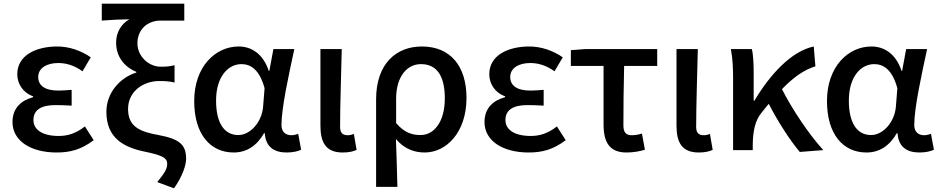

<svg xmlns="http://www.w3.org/2000/svg" viewBox="-20 -817 5115 1045"><path d="M288 13C363 13 422 -3 490 -54L442 -129C393 -90 347 -77 300 -77C212 -77 162 -110 162 -164C162 -217 202 -245 281 -245C309 -245 338 -244 370 -242V-328C343 -326 320 -324 298 -324C222 -324 188 -353 188 -398C188 -447 235 -474 297 -474C345 -474 389 -458 429 -429L474 -505C422 -541 358 -564 292 -564C176 -564 74 -516 74 -413C74 -363 103 -313 160 -293V-288C97 -271 48 -230 48 -153C48 -48 151 13 288 13Z M927 208C973 143 993 82 993 47C993 -31 955 -61 843 -82C743 -100 677 -126 677 -224C677 -319 759 -376 847 -376C876 -376 899 -375 930 -368V-462C900 -455 884 -454 854 -454C790 -454 728 -510 728 -581C728 -659 785 -705 854 -705H983V-797H534V-705C600 -710 629 -711 684 -712C638 -686 612 -639 612 -585C612 -509 656 -453 722 -426V-422C634 -395 559 -313 559 -208C559 -65 655 -14 771 9C866 29 890 43 890 75C890 105 873 127 836 174Z M1252 13C1321 13 1377 -22 1417 -92H1421C1426 -18 1471 13 1540 13C1576 13 1602 6 1619 -2L1603 -89C1591 -84 1578 -81 1566 -81C1535 -81 1512 -99 1512 -136C1512 -231 1552 -411 1582 -550H1468L1446 -431H1443C1411 -527 1346 -564 1279 -564C1152 -564 1037 -454 1037 -267C1037 -87 1124 13 1252 13ZM1277 -82C1201 -82 1156 -147 1156 -269C1156 -403 1224 -468 1294 -468C1343 -468 1392 -440 1420 -337L1412 -236C1405 -152 1342 -82 1277 -82Z M1845 13C1881 13 1902 7 1921 -1L1906 -88C1894 -83 1882 -81 1872 -81C1846 -81 1831 -93 1831 -126C1831 -246 1837 -407 1840 -550H1724V-133C1724 -41 1754 13 1845 13Z M2027 200H2143C2141 108 2138 35 2135 -60C2182 -5 2237 13 2292 13C2408 13 2519 -95 2519 -284C2519 -458 2431 -564 2276 -564C2137 -564 2027 -471 2027 -276ZM2269 -82C2226 -82 2182 -93 2136 -147V-279C2136 -403 2197 -468 2271 -468C2362 -468 2401 -397 2401 -282C2401 -153 2342 -82 2269 -82Z M2857 13C2932 13 2991 -3 3059 -54L3011 -129C2962 -90 2916 -77 2869 -77C2781 -77 2731 -110 2731 -164C2731 -217 2771 -245 2850 -245C2878 -245 2907 -244 2939 -242V-328C2912 -326 2889 -324 2867 -324C2791 -324 2757 -353 2757 -398C2757 -447 2804 -474 2866 -474C2914 -474 2958 -458 2998 -429L3043 -505C2991 -541 2927 -564 2861 -564C2745 -564 2643 -516 2643 -413C2643 -363 2672 -313 2729 -293V-288C2666 -271 2617 -230 2617 -153C2617 -48 2720 13 2857 13Z M3390 13C3429 13 3464 6 3490 -2L3474 -90C3454 -84 3436 -81 3418 -81C3389 -81 3373 -95 3373 -134C3373 -230 3374 -343 3377 -458H3557V-550H3167L3087 -544V-458H3265V-140C3265 -43 3297 13 3390 13Z M3783 13C3819 13 3840 7 3859 -1L3844 -88C3832 -83 3820 -81 3810 -81C3784 -81 3769 -93 3769 -126C3769 -246 3775 -407 3778 -550H3662V-133C3662 -41 3692 13 3783 13Z M4461 0C4381 -88 4291 -223 4236 -332C4301 -399 4359 -438 4418 -456L4409 -564C4287 -538 4172 -413 4086 -269H4082V-419C4082 -469 4080 -519 4072 -550H3958C3968 -498 3970 -438 3970 -394V0H4077V-30C4078 -105 4090 -162 4126 -205C4139 -222 4152 -237 4164 -252C4215 -153 4280 -53 4333 10Z M4696 13C4765 13 4821 -22 4861 -92H4865C4870 -18 4915 13 4984 13C5020 13 5046 6 5063 -2L5047 -89C5035 -84 5022 -81 5010 -81C4979 -81 4956 -99 4956 -136C4956 -231 4996 -411 5026 -550H4912L4890 -431H4887C4855 -527 4790 -564 4723 -564C4596 -564 4481 -454 4481 -267C4481 -87 4568 13 4696 13ZM4721 -82C4645 -82 4600 -147 4600 -269C4600 -403 4668 -468 4738 -468C4787 -468 4836 -440 4864 -337L4856 -236C4849 -152 4786 -82 4721 -82Z"/></svg>

Font: Noto Sans CJK KR Medium
Style: Regular
Weight: 500
Designer: Ryoko NISHIZUKA (kana & ideographs); Paul D. Hunt (Latin, Greek & Cyrillic); Wenlong ZHANG (bopomofo); Sandoll Communica
Foundry: Adobe Systems Incorporated
Version: Version 1.004;PS 1.004;hotconv 1.0.82;makeotf.lib2.5.63406